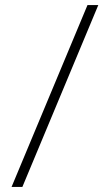

<svg xmlns="http://www.w3.org/2000/svg" viewBox="-20 -735 431 755"><path d="M25.5 0 324 -715H366.5L68 0Z"/></svg>

Font: Newsreader Display SemiBold
Style: Regular
Weight: 600
Designer: Hugues Gentile
Foundry: Production Type
Version: Version 1.001